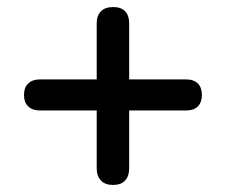

<svg xmlns="http://www.w3.org/2000/svg" viewBox="-20 -556 640 544"><path d="M300 -32Q278 -32 266 -44.5Q254 -57 254 -79V-243H93Q72 -243 60 -254.5Q48 -266 48 -287Q48 -308 60 -319.5Q72 -331 93 -331H254V-490Q254 -512 266 -524Q278 -536 301 -536Q323 -536 334.5 -524Q346 -512 346 -490V-331H507Q529 -331 540.5 -319.5Q552 -308 552 -287Q552 -266 540.5 -254.5Q529 -243 507 -243H346V-79Q346 -57 334.5 -44.5Q323 -32 300 -32Z"/></svg>

Font: Nunito
Style: Bold
Weight: 700
Designer: Vernon Adams
Foundry: Vernon Adams
Version: Version 3.602